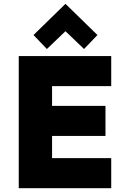

<svg xmlns="http://www.w3.org/2000/svg" viewBox="-20 -983 651 1003"><path d="M78 0V-690H561V-533H252V-430H531V-273H252V-157H561V0ZM155 -800 322 -963 489 -800 419 -727 322 -820 225 -727Z"/></svg>

Font: Oxanium ExtraLight ExtraBold
Style: Regular
Weight: 800
Version: Version 2.000